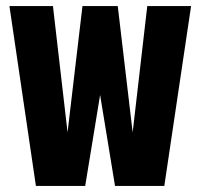

<svg xmlns="http://www.w3.org/2000/svg" viewBox="-20 -611 658 631"><path d="M98 0 11 -591H154L202 -176L251 -591H367L416 -176L464 -591H608L520 0H358L309 -299L260 0Z"/></svg>

Font: Alumni Sans ExtraBold
Style: Regular
Weight: 800
Designer: Robert E. Leuschke
Foundry: Robert E. Leuschke
Version: Version 1.018